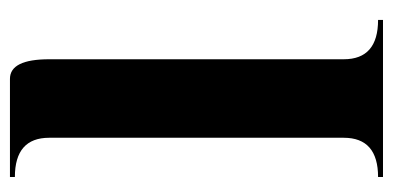

<svg xmlns="http://www.w3.org/2000/svg" viewBox="-220 -562 782 382"><g transform="rotate(-90 171.0 -371.0)"><path d="M244.1 -664.1V-78.1Q244.1 -9.8 322.3 -9.8V0H9.8V-9.8Q87.9 -9.8 87.9 -78.1V-664.1Q87.9 -732.4 9.8 -732.4V-742.2H205.1Q244.1 -742.2 244.1 -664.1Z"/></g></svg>

Font: spinweradBold
Style: Regular
Weight: 700
Width: 7
Version: Version 0.3 ; ttfautohint (v1.2) -l 8 -r 50 -G 200 -x 14 -D 